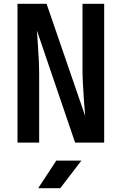

<svg xmlns="http://www.w3.org/2000/svg" viewBox="-20 -750 640 1010"><path d="M72 0V-730H225L428 -140Q425 -172 422 -215.5Q419 -259 416.5 -304Q414 -349 414 -384V-730H528V0H375L174 -590Q176 -561 179 -520Q182 -479 184 -436Q186 -393 186 -357V0ZM181 240 276 95H408L297 240Z"/></svg>

Font: JetBrains Mono NL
Style: Bold
Weight: 700
Monospace: yes
Designer: Philipp Nurullin, Konstantin Bulenkov
Foundry: JetBrains
Version: Version 2.305; ttfautohint (v1.8.4.7-5d5b)